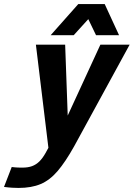

<svg xmlns="http://www.w3.org/2000/svg" viewBox="-113 -720 658 945"><path d="M-55.3 102Q-52 102.3 -39.3 103.7Q-26.7 105 -3 105Q25 105 44.8 97.7Q64.7 90.3 80.7 74.7Q96.7 59 111.3 33L129.3 0H252Q209 77 170.5 122Q132 167 86.8 186Q41.7 205 -21.7 205Q-34.7 205 -52.5 204Q-70.3 203 -93.3 200ZM207.7 -500 220.3 -151.3 381 -500H525L252 0L125.3 7.7L63.7 -500ZM285.7 -700H402.3L473 -546.7H359.7ZM389 -700 249.7 -546.7H136.3L272.3 -700Z"/></svg>

Font: Epunda Sans Light
Style: Italic
Weight: 300
Italic angle: -12.0243°
Designer: Simon Atzbach
Foundry: typofactur
Version: Version 2.204